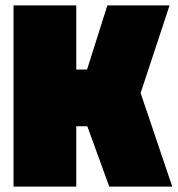

<svg xmlns="http://www.w3.org/2000/svg" viewBox="-20 -690 657 710"><path d="M262 -223V0H30V-670H262V-433H302L377 -670H607L500 -346L617 0H384L303 -223Z"/></svg>

Font: Titillium Web Black
Style: Regular
Weight: 900
Version: Version 1.002;PS 35.000;hotconv 1.0.70;makeotf.lib2.5.55311